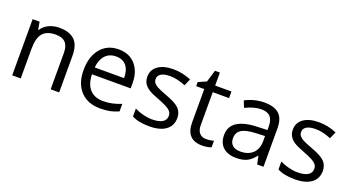

<svg xmlns="http://www.w3.org/2000/svg" viewBox="-48 -1184 3135 1719"><g transform="rotate(20 1519.0 -324.5)"><path d="M452.1 0V-346.2Q452.1 -411.6 422.4 -443.8Q392.6 -476.1 329.1 -476.1Q245.1 -476.1 206.1 -430.7Q167 -385.3 167 -280.8V0H85.9V-535.2H151.9L165 -461.9H168.9Q193.8 -501.5 238.8 -523.2Q283.7 -544.9 338.9 -544.9Q435.5 -544.9 484.4 -498.3Q533.2 -451.7 533.2 -349.1V0Z M925.8 9.8Q807.1 9.8 738.5 -62.5Q669.9 -134.8 669.9 -263.2Q669.9 -392.6 733.6 -468.8Q797.4 -544.9 904.8 -544.9Q1005.4 -544.9 1064 -478.8Q1122.6 -412.6 1122.6 -304.2V-252.9H753.9Q756.3 -158.7 801.5 -109.9Q846.7 -61 928.7 -61Q1015.1 -61 1099.6 -97.2V-24.9Q1056.6 -6.3 1018.3 1.7Q980 9.8 925.8 9.8ZM903.8 -477.1Q839.4 -477.1 801 -435.1Q762.7 -393.1 755.9 -318.8H1035.6Q1035.6 -395.5 1001.5 -436.3Q967.3 -477.1 903.8 -477.1Z M1606 -146Q1606 -71.3 1550.3 -30.8Q1494.6 9.8 1394 9.8Q1287.6 9.8 1228 -23.9V-99.1Q1266.6 -79.6 1310.8 -68.4Q1355 -57.1 1396 -57.1Q1459.5 -57.1 1493.7 -77.4Q1527.8 -97.7 1527.8 -139.2Q1527.8 -170.4 1500.7 -192.6Q1473.6 -214.8 1395 -245.1Q1320.3 -272.9 1288.8 -293.7Q1257.3 -314.5 1241.9 -340.8Q1226.6 -367.2 1226.6 -403.8Q1226.6 -469.2 1279.8 -507.1Q1333 -544.9 1425.8 -544.9Q1512.2 -544.9 1594.7 -509.8L1565.9 -443.8Q1485.4 -477.1 1419.9 -477.1Q1362.3 -477.1 1333 -459Q1303.7 -440.9 1303.7 -409.2Q1303.7 -387.7 1314.7 -372.6Q1325.7 -357.4 1350.1 -343.8Q1374.5 -330.1 1443.8 -304.2Q1539.1 -269.5 1572.5 -234.4Q1606 -199.2 1606 -146Z M1910.6 -57.1Q1932.1 -57.1 1952.1 -60.3Q1972.2 -63.5 1983.9 -66.9V-4.9Q1970.7 1.5 1945.1 5.6Q1919.4 9.8 1898.9 9.8Q1743.7 9.8 1743.7 -153.8V-472.2H1667V-511.2L1743.7 -544.9L1777.8 -659.2H1824.7V-535.2H1980V-472.2H1824.7V-157.2Q1824.7 -108.9 1847.7 -83Q1870.6 -57.1 1910.6 -57.1Z M2419.9 0 2403.8 -76.2H2399.9Q2359.9 -25.9 2320.1 -8.1Q2280.3 9.8 2220.7 9.8Q2141.1 9.8 2095.9 -31.2Q2050.8 -72.3 2050.8 -147.9Q2050.8 -310.1 2310.1 -317.9L2400.9 -320.8V-354Q2400.9 -417 2373.8 -447Q2346.7 -477.1 2287.1 -477.1Q2220.2 -477.1 2135.7 -436L2110.8 -498Q2150.4 -519.5 2197.5 -531.7Q2244.6 -543.9 2292 -543.9Q2387.7 -543.9 2433.8 -501.5Q2480 -459 2480 -365.2V0ZM2236.8 -57.1Q2312.5 -57.1 2355.7 -98.6Q2398.9 -140.1 2398.9 -214.8V-263.2L2317.9 -259.8Q2221.2 -256.3 2178.5 -229.7Q2135.7 -203.1 2135.7 -147Q2135.7 -103 2162.4 -80.1Q2189 -57.1 2236.8 -57.1Z M2992.2 -146Q2992.2 -71.3 2936.5 -30.8Q2880.9 9.8 2780.3 9.8Q2673.8 9.8 2614.3 -23.9V-99.1Q2652.8 -79.6 2697 -68.4Q2741.2 -57.1 2782.2 -57.1Q2845.7 -57.1 2879.9 -77.4Q2914.1 -97.7 2914.1 -139.2Q2914.1 -170.4 2887 -192.6Q2859.9 -214.8 2781.2 -245.1Q2706.5 -272.9 2675 -293.7Q2643.6 -314.5 2628.2 -340.8Q2612.8 -367.2 2612.8 -403.8Q2612.8 -469.2 2666 -507.1Q2719.2 -544.9 2812 -544.9Q2898.4 -544.9 2981 -509.8L2952.1 -443.8Q2871.6 -477.1 2806.2 -477.1Q2748.5 -477.1 2719.2 -459Q2689.9 -440.9 2689.9 -409.2Q2689.9 -387.7 2700.9 -372.6Q2711.9 -357.4 2736.3 -343.8Q2760.7 -330.1 2830.1 -304.2Q2925.3 -269.5 2958.7 -234.4Q2992.2 -199.2 2992.2 -146Z"/></g></svg>

Font: f0_31487 
Style: Regular
Weight: 400
Foundry: Ascender Corporation
Version: Version 1.10